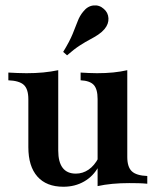

<svg xmlns="http://www.w3.org/2000/svg" viewBox="-20 -689 591 720"><path d="M217.7 11.3Q154 11.3 120.2 -27Q86.3 -65.3 86.3 -137.1V-316.9Q86.3 -354.8 69.4 -370.6Q52.4 -386.3 11.3 -387.9V-416.9Q27.4 -416.1 44.4 -415.3Q61.3 -414.5 79 -414.5Q112.9 -414.5 142.3 -417.3Q171.8 -420.2 198.4 -425.8V-124.2Q198.4 -81.5 214.9 -59.7Q231.5 -37.9 264.5 -37.9Q290.3 -37.9 312.1 -52.8Q333.9 -67.7 349.2 -96.8V-63.7Q329.8 -28.2 295.6 -8.5Q261.3 11.3 217.7 11.3ZM346 8.9V-317.7Q346 -354.8 331.5 -370.6Q316.9 -386.3 282.3 -387.9V-416.9Q297.6 -416.1 312.5 -415.3Q327.4 -414.5 343.5 -414.5Q376.6 -414.5 404.8 -417.3Q433.1 -420.2 457.3 -425.8V-100Q457.3 -62.9 474.2 -46.8Q491.1 -30.6 532.3 -29V0Q516.1 -1.6 499.2 -2Q482.3 -2.4 464.5 -2.4Q431.5 -2.4 401.6 0.4Q371.8 3.2 346 8.9ZM231.5 -481.5 216.9 -494.4Q241.1 -533.9 252.4 -561.7Q263.7 -589.5 271.4 -609.7Q279 -629.8 291.9 -645.2Q308.1 -666.1 330.2 -668.5Q352.4 -671 369.4 -655.6Q385.5 -641.9 386.7 -620.6Q387.9 -599.2 371.8 -579.8Q361.3 -567.7 348 -558.9Q334.7 -550 317.7 -541.1Q300.8 -532.3 279.4 -518.5Q258.1 -504.8 231.5 -481.5Z"/></svg>

Font: Playfair
Style: Bold
Weight: 700
Designer: Claus Eggers Sørensen
Foundry: Claus Eggers Sørensen
Version: Version 2.001;gftools[0.9.30]